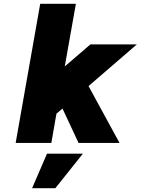

<svg xmlns="http://www.w3.org/2000/svg" viewBox="-20 -757 745 1017"><path d="M63 0 193 -737H382L323 -405L459 -522H705L449 -301L613 0H396L311 -182L279 -155L252 0ZM150 240 229 57H419L273 240Z"/></svg>

Font: Tomorrow
Style: Bold Italic
Weight: 700
Italic angle: -10°
Designer: Tony de Marco, Monica Rizzolli
Foundry: Just in Type
Version: Version 2.002